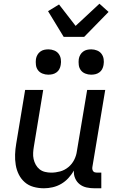

<svg xmlns="http://www.w3.org/2000/svg" viewBox="-20 -1003 640 1031"><path d="M216 8Q187 8 160 0.5Q133 -7 113 -24.5Q93 -42 81 -66Q69 -90 64.5 -117.5Q60 -145 61 -173.5Q62 -202 67 -231L115 -520H212L162 -217Q159 -200 158 -182.5Q157 -165 160.5 -149Q164 -133 172 -118.5Q180 -104 192.5 -94Q205 -84 221.5 -80Q238 -76 255 -76Q279 -76 303 -82.5Q327 -89 347 -105.5Q367 -122 378.5 -145Q390 -168 393 -192L448 -520H545L476 -106Q475 -100 476 -94Q477 -88 480.5 -83.5Q484 -79 489.5 -77.5Q495 -76 501 -76H524V8H487Q465 8 444.5 3.5Q424 -1 408 -13.5Q392 -26 383.5 -45.5Q375 -65 377 -87Q364 -65 347 -46.5Q330 -28 308.5 -15.5Q287 -3 263 2.5Q239 8 216 8ZM469 -602Q453 -602 438 -608Q423 -614 414 -626Q405 -638 403 -654Q401 -670 403 -686Q405 -698 411 -708.5Q417 -719 426.5 -726Q436 -733 447 -735.5Q458 -738 470 -738Q486 -738 501 -732Q516 -726 525 -714Q534 -702 536.5 -686Q539 -670 536 -654Q534 -642 528.5 -631.5Q523 -621 513 -614Q503 -607 492 -604.5Q481 -602 469 -602ZM239 -602Q223 -602 208 -608Q193 -614 184 -626Q175 -638 173 -654Q171 -670 173 -686Q175 -698 181 -708.5Q187 -719 196.5 -726Q206 -733 217 -735.5Q228 -738 240 -738Q256 -738 271 -732Q286 -726 295 -714Q304 -702 306.5 -686Q309 -670 306 -654Q304 -642 298.5 -631.5Q293 -621 283 -614Q273 -607 262 -604.5Q251 -602 239 -602ZM322 -805 238 -943 297 -979 386 -864 514 -983 563 -939 432 -805Z"/></svg>

Font: Iosevka Medium Extended
Style: Italic
Weight: 500
Width: 7
Italic angle: -9°
Monospace: yes
Designer: Belleve Invis
Foundry: Belleve Invis
Version: Version 32.5.0; ttfautohint (v1.8.4)